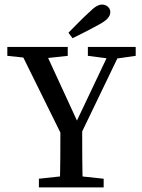

<svg xmlns="http://www.w3.org/2000/svg" viewBox="-20 -819 621 839"><path d="M150 0V-38L280 -52H302L433 -38V0ZM241 0Q243 -60 243.5 -127Q244 -194 244 -276H339Q339 -194 339.5 -127.5Q340 -61 342 0ZM261 -205 59 -614H168L332 -258H300L469 -614H517L320 -205ZM12 -575V-614H276V-575L157 -562H135ZM364 -575V-614H573V-575L482 -562H464ZM279 -676Q302 -699 323.5 -721Q345 -743 367 -763Q387 -783 400.5 -791Q414 -799 426 -799Q441 -799 451.5 -789.5Q462 -780 462 -766Q462 -753 452 -740.5Q442 -728 415 -713Q386 -697 356 -681.5Q326 -666 297 -652Z"/></svg>

Font: Lisu Bosa
Style: Regular
Weight: 400
Designer: David Morse, Annie Olsen, Victor Gaultney, Frank Grießhammer (Latin)
Foundry: SIL International
Version: Version 2.000